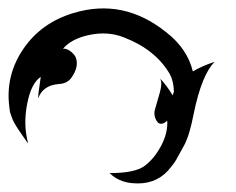

<svg xmlns="http://www.w3.org/2000/svg" viewBox="-21 -437 561 457"><path d="M377 -150Q365 -138 355 -145Q343 -160 348 -177Q353 -194 359.5 -217Q366 -240 360 -250Q375 -235 390 -210Q391 -214 393 -219Q392 -245 383 -261Q349 -319 274 -348Q236 -363 192.5 -354Q149 -345 129 -321Q137 -322 146 -315.5Q155 -309 159 -301Q168 -279 149 -252Q139 -238 119 -237Q81 -234 70 -203Q69 -208 76 -254Q53 -239 43.5 -189Q34 -139 46 -96Q43 -99 37 -108Q31 -117 29 -119.5Q27 -122 22.5 -129Q18 -136 16.5 -138.5Q15 -141 12 -146.5Q9 -152 8 -155.5Q7 -159 4.5 -165Q2 -171 1 -184Q-8 -258 34.5 -320.5Q77 -383 154 -406Q273 -442 375 -360Q425 -321 438 -267Q460 -280 490 -290Q459 -259 440 -166Q430 -114 417 -90.5Q404 -67 398.5 -57Q393 -47 379 -31Q347 4 294 -1Q261 -4 240 -25Q300 -25 323 -42Q346 -59 362.5 -90Q379 -121 377 -150Z"/></svg>

Font: SOV_mook
Style: Book
Weight: 400
Version: Version 1.00